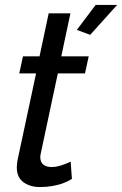

<svg xmlns="http://www.w3.org/2000/svg" viewBox="-20 -750 494 777"><path d="M48 -73Q48 -80 49 -87.5Q50 -95 51 -102L126 -453H58L73 -522H140L177 -696H265L228 -522H339L324 -453H214L145 -129Q144 -125 143.5 -121.5Q143 -118 143 -114Q143 -93 156 -83.5Q169 -74 188 -74Q205 -74 220.5 -78.5Q236 -83 248 -88Q260 -93 266 -96L271 -26Q259 -18 239 -10Q219 -2 194 2.5Q169 7 142 7Q102 7 75 -12.5Q48 -32 48 -73ZM291 -629 367 -730H454L345 -609Z"/></svg>

Font: Raleway Thin Medium
Style: Italic
Weight: 500
Italic angle: -12°
Version: Version 4.026